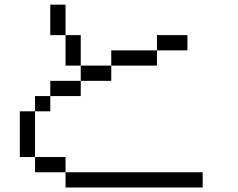

<svg xmlns="http://www.w3.org/2000/svg" viewBox="-20 -887 1040 840"><path d="M133.3 -133.3V-200H266.7V-133.3ZM133.3 -200H66.7V-400H133.3ZM133.3 -400V-466.7H200V-400ZM266.7 -133.3H866.7V-66.7H266.7ZM266.7 -600V-733.3H333.3V-600ZM266.7 -733.3H200V-866.7H266.7ZM666.7 -666.7V-600H466.7V-666.7ZM666.7 -733.3H800V-666.7H666.7ZM200 -466.7V-533.3H333.3V-466.7ZM333.3 -600H466.7V-533.3H333.3Z"/></svg>

Font: Galmuri14 Regular
Style: Regular
Weight: 400
Designer: Lee Minseo (quiple)
Version: Version 2.399;hotconv 1.1.1;makeotfexe 2.6.0 DEVELOPMENT